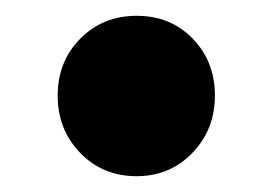

<svg xmlns="http://www.w3.org/2000/svg" viewBox="-20 -211 344 243"><path d="M53 -90Q53 -133 81.5 -162Q110 -191 153 -191Q196 -191 224 -162Q252 -133 252 -90Q252 -47 223.5 -17.5Q195 12 153 12Q110 12 81.5 -17.5Q53 -47 53 -90Z"/></svg>

Font: Outfit Extra Bold
Style: Regular
Weight: 800
Designer: Rodrigo Fuenzalida
Foundry: fragTYPE
Version: Version 1.000